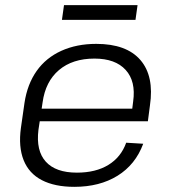

<svg xmlns="http://www.w3.org/2000/svg" viewBox="-20 -717 665 744"><path d="M268 7Q192 7 142 -19Q92 -45 71.5 -96.5Q51 -148 61 -221L75 -319Q86 -391 122 -442Q158 -493 217.5 -520Q277 -547 353 -547Q470 -547 524 -484.5Q578 -422 561 -308L553 -247H121L128 -296H504L490 -276L496 -324Q507 -402 467 -446Q427 -490 346 -490Q261 -490 208.5 -445.5Q156 -401 145 -320L129 -214Q119 -133 157.5 -90.5Q196 -48 278 -48Q351 -48 400 -78Q449 -108 469 -164L535 -160Q505 -79 435.5 -36Q366 7 268 7ZM513 -697 505 -640H220L228 -697Z"/></svg>

Font: Pathway Extreme 28pt Light
Style: Italic
Weight: 300
Italic angle: -8°
Designer: Eduardo Rodriguez Tunni
Foundry: Eduardo Rodriguez Tunni
Version: Version 1.001;gftools[0.9.26]